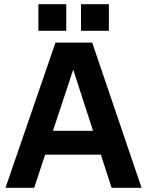

<svg xmlns="http://www.w3.org/2000/svg" viewBox="-20 -890 697 910"><path d="M162 -744V-870H294V-744ZM364 -744V-870H496V-744ZM6 0 243 -688H417L651 0H509L458 -157H194L142 0ZM231 -270H421L327 -560Z"/></svg>

Font: Techna Sans
Style: Regular
Weight: 400
Designer: Carl Enlund
Version: Version 1.003